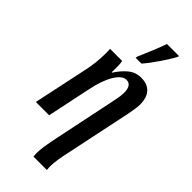

<svg xmlns="http://www.w3.org/2000/svg" viewBox="-321 -850 1143 1143"><g transform="rotate(45 250.5 -278.0)"><path d="M240 212Q240 165 263 58L345 -336Q355 -381 355 -410Q355 -475 311 -475Q275 -475 242.5 -420.5Q210 -366 192 -276L134 0H22L94 -339Q112 -418 112 -501Q112 -525 111 -536H213Q217 -516 217 -481Q217 -456 216 -445H220Q249 -490 283.5 -518Q318 -546 364 -546Q417 -546 444.5 -515.5Q472 -485 472 -426Q472 -399 460 -340L374 70Q353 163 353 209Q353 224 355 240H242Q240 224 240 212ZM258 -618Q275 -656 296.5 -708.5Q318 -761 330 -796H432L428 -784Q409 -749 372 -694.5Q335 -640 305 -606H256Z"/></g></svg>

Font: Noto Serif CondSemiBold
Style: Italic
Weight: 600
Width: 3
Italic angle: -12°
Designer: Monotype Design Team
Foundry: Monotype Imaging Inc.
Version: Version 1.001